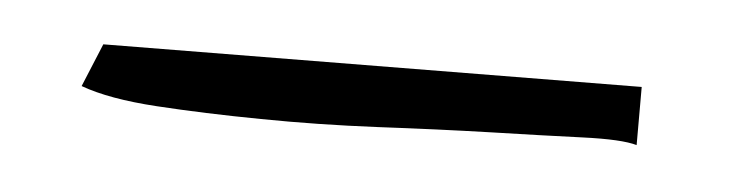

<svg xmlns="http://www.w3.org/2000/svg" viewBox="-23 -98 485 125"><g transform="rotate(5 220.0 -35.5)"><path d="M42 -53.7 393.6 -56.6V-18.6Q383.8 -21.5 357.9 -20.5Q332 -19.5 297.9 -18.6Q263.7 -17.6 224.6 -15.6Q185.5 -13.7 148.4 -14.2Q111.3 -14.6 80.1 -16.6Q48.8 -18.6 30.3 -25.4Z"/></g></svg>

Font: Annie Use Your Telescope
Style: Regular
Weight: 400
Designer: Kimberly Geswein
Foundry: Kimberly Geswein
Version: Version 1.002 2001